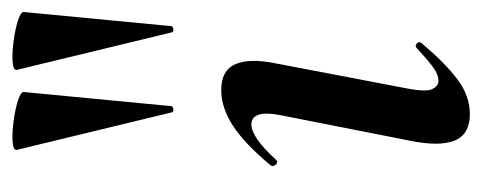

<svg xmlns="http://www.w3.org/2000/svg" viewBox="-256 -518 783 312"><g transform="rotate(-90 136.0 -362.5)"><path d="M106 9Q73 9 63 -16Q53 -41 63 -89L104 -297Q114 -346 89 -346Q79 -346 64.5 -336Q50 -326 32 -306Q28 -302 24 -306.5Q20 -311 23 -315Q59 -358 88 -376.5Q117 -395 145 -395Q177 -395 187 -372.5Q197 -350 189 -309L147 -89Q142 -61 147 -51.5Q152 -42 160 -42Q171 -42 184 -52Q197 -62 213 -77Q217 -81 221 -77Q225 -73 221 -69Q190 -32 163 -11.5Q136 9 106 9ZM109 -475 48 -727Q47 -733 61 -734Q75 -735 94 -732.5Q113 -730 127.5 -725.5Q142 -721 142 -716L119 -476Q119 -474 114.5 -473Q110 -472 109 -475ZM239 -475 178 -727Q177 -733 191 -734Q205 -735 224 -732.5Q243 -730 257.5 -725.5Q272 -721 272 -716L249 -476Q249 -474 244.5 -473Q240 -472 239 -475Z"/></g></svg>

Font: Cormorant Garamond Light
Style: Italic
Weight: 300
Italic angle: -10°
Designer: Christian Thalmann (Catharsis Fonts)
Foundry: Catharsis Fonts
Version: Version 4.001